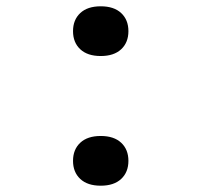

<svg xmlns="http://www.w3.org/2000/svg" viewBox="-20 -580 640 610"><path d="M300 -402Q258 -402 235 -423.5Q212 -445 212 -481Q212 -517 235 -538.5Q258 -560 300 -560Q342 -560 365 -538.5Q388 -517 388 -481Q388 -445 365 -423.5Q342 -402 300 -402ZM300 10Q258 10 235 -11.5Q212 -33 212 -69Q212 -105 235 -126.5Q258 -148 300 -148Q342 -148 365 -126.5Q388 -105 388 -69Q388 -33 365 -11.5Q342 10 300 10Z"/></svg>

Font: JetBrains Mono SemiBold
Style: Regular
Weight: 472
Monospace: yes
Designer: Philipp Nurullin, Konstantin Bulenkov
Foundry: JetBrains
Version: Version 2.305; ttfautohint (v1.8.4.7-5d5b)